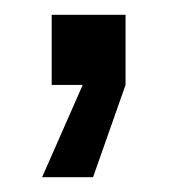

<svg xmlns="http://www.w3.org/2000/svg" viewBox="-20 -115 240 260"><path d="M50 -95H150V0L106 125H37L92 0H50Z"/></svg>

Font: CyStack Display
Style: Regular
Weight: 400
Designer: Weizhong Zhang
Foundry: 本地遙控
Version: Version 1.000;Glyphs 3.1.2 (3151)